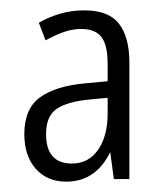

<svg xmlns="http://www.w3.org/2000/svg" viewBox="-20 -742 323 371"><path d="M143 -722Q190 -722 210 -696Q230 -670 230 -621V-396H200L193 -448Q165 -391 108 -391Q71 -391 49 -416Q27 -441 27 -483Q27 -532 57.5 -554Q88 -576 145 -581L188 -585V-618Q188 -655 176 -670.5Q164 -686 137 -686Q119 -686 101.5 -679.5Q84 -673 68 -664L55 -698Q74 -709 96 -715.5Q118 -722 143 -722ZM156 -550Q111 -546 90 -532Q69 -518 69 -483Q69 -426 119 -426Q151 -426 169.5 -452.5Q188 -479 188 -523V-553Z"/></svg>

Font: Noto Sans ExtraCondensed Light
Style: Regular
Weight: 300
Width: 2
Designer: Monotype Design Team
Foundry: Monotype Imaging Inc.
Version: Version 2.013; ttfautohint (v1.8.4.7-5d5b)